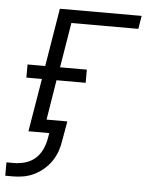

<svg xmlns="http://www.w3.org/2000/svg" viewBox="-89 -564 640 800"><g transform="rotate(5 231.5 -163.5)"><path d="M-37 193V137H-6Q17 137 40.5 130.5Q64 124 82.5 108Q101 92 111.5 69.5Q122 47 126 24L130 0H43L80 -222H15V-277H89L129 -520H471L462 -465H182L151 -277H263V-222H141L114 -55H201L187 24Q184 47 176.5 69Q169 91 156 111Q143 131 124 147.5Q105 164 83.5 174.5Q62 185 39.5 189Q17 193 -6 193Z"/></g></svg>

Font: Iosevka SS04 Light Oblique
Style: Regular
Weight: 300
Italic angle: -9°
Monospace: yes
Designer: Belleve Invis
Foundry: Belleve Invis
Version: Version 19.0.0; ttfautohint (v1.8.4)